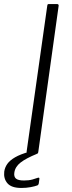

<svg xmlns="http://www.w3.org/2000/svg" viewBox="-58 -762 356 951"><path d="M224 -742Q235 -742 232 -730L132 -12Q131 -4 129 -2Q127 0 118 0H86Q78 0 75.5 -3Q73 -6 74 -12L176 -733Q177 -739 178.5 -740.5Q180 -742 186 -742ZM-37 88Q-34 67 -21.5 49.5Q-9 32 17 17Q43 2 86 -10L125 0Q71 22 44 43Q17 64 13 93Q10 113 21 122.5Q32 132 61 132Q85 132 103 127Q121 122 128 119Q133 117 135.5 118.5Q138 120 137 125L134 147Q133 151 131.5 153Q130 155 128 156Q115 161 93.5 165Q72 169 48 169Q-1 169 -21 146Q-41 123 -37 88Z"/></svg>

Font: Libre Franklin Thin ExtraLight
Style: Italic
Weight: 250
Italic angle: -8°
Version: Version 3.000